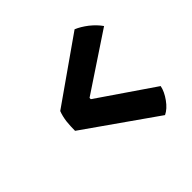

<svg xmlns="http://www.w3.org/2000/svg" viewBox="-140 -696 850 850"><g transform="rotate(-45 285.0 -271.0)"><path d="M126 -335.9Q117.2 -313.5 113.3 -284.2Q110.4 -255.9 110.4 -227.5Q220.7 -150.4 441.4 4.9Q467.8 -7.8 490.2 -39.1Q512.7 -70.3 518.6 -99.6Q432.6 -159.2 258.8 -277.3Q258.8 -279.3 258.8 -285.2Q326.2 -330.1 529.3 -464.8Q511.7 -490.2 482.4 -513.7Q453.1 -536.1 426.8 -546.9Q327.1 -476.6 126 -335.9Z"/></g></svg>

Font: cl
Style: Bold Italic
Weight: 400
Designer: Mitja Miklavcic
Version: Version 7.504; 2011; Build 1022